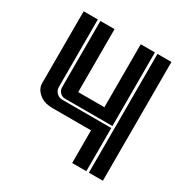

<svg xmlns="http://www.w3.org/2000/svg" viewBox="-140 -545 800 825"><g transform="rotate(30 260.5 -132.5)"><path d="M478.5 -427.2V162.1H409.2V-427.2ZM126 -427.2H196.3V-114.7H326.2V-427.2H396.5V-62H162.1Q147 -62 136.5 -72.5Q126 -83 126 -98.1ZM136.2 0Q99.1 0 78.6 -13.7Q43 -37.6 43 -69.8V-427.2H113.3V-92.8Q113.3 -75.7 125 -64Q136.7 -52.2 153.3 -52.2H396.5V162.1H326.2V0Z"/></g></svg>

Font: Ebtekar Inline 2
Style: Inline-2
Weight: 500
Designer: Arman Khorramak
Foundry: Arman Khorramak
Version: Version 2.000